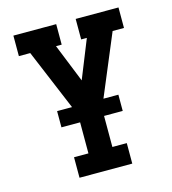

<svg xmlns="http://www.w3.org/2000/svg" viewBox="-109 -620 819 914"><g transform="rotate(-15 300.0 -162.5)"><path d="M170 205V104H241V-85L97 -429H41V-530H252V-429H224L300 -240L376 -429H348V-530H559V-429H503L359 -85V104H430V205ZM149 -49V-129H451V-49Z"/></g></svg>

Font: Iosevka Slab Extended
Style: Bold
Weight: 700
Width: 7
Monospace: yes
Designer: Belleve Invis
Foundry: Belleve Invis
Version: Version 11.1.0; ttfautohint (v1.8.3)